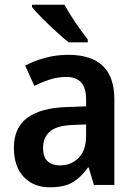

<svg xmlns="http://www.w3.org/2000/svg" viewBox="-20 -786 577 816"><path d="M270 -553Q466 -553 466 -364V0H379L357 -74H354Q323 -31 287.5 -10.5Q252 10 192 10Q122 10 80.5 -34.5Q39 -79 39 -158Q39 -242 95 -284.5Q151 -327 262 -331L346 -334V-363Q346 -413 324.5 -436Q303 -459 262 -459Q227 -459 193.5 -448.5Q160 -438 126 -421L87 -507Q126 -528 173 -540.5Q220 -553 270 -553ZM289 -255Q220 -252 191.5 -226.5Q163 -201 163 -157Q163 -118 182.5 -100.5Q202 -83 235 -83Q283 -83 314.5 -115.5Q346 -148 346 -209V-257ZM254 -766Q266 -744 283.5 -716.5Q301 -689 320 -662.5Q339 -636 353 -618V-606H272Q250 -623 219 -651.5Q188 -680 159.5 -708.5Q131 -737 116 -756V-766Z"/></svg>

Font: Noto Sans Tamil SemiCondensed SemiBold
Style: Regular
Weight: 600
Width: 4
Designer: Jelle Bosma - Monotype Design Team
Foundry: Monotype Imaging Inc.
Version: Version 2.004; ttfautohint (v1.8.4.7-5d5b)